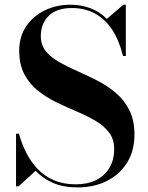

<svg xmlns="http://www.w3.org/2000/svg" viewBox="-20 -780 628 814"><path d="M308.5 14.5Q248.5 14.5 204.8 -4.5Q161 -23.5 131 -56L59 10H48V-213H60.5Q72 -170.5 91.5 -132Q111 -93.5 140 -63.2Q169 -33 209 -15.8Q249 1.5 301.5 1.5Q351.5 1.5 387.8 -16.8Q424 -35 444 -68.5Q464 -102 464 -148Q464 -190 442 -218.8Q420 -247.5 384.2 -268.2Q348.5 -289 305.5 -307.2Q262.5 -325.5 219.5 -346.2Q176.5 -367 140.8 -395.5Q105 -424 83.2 -465.2Q61.5 -506.5 61.5 -566Q61.5 -625.5 91.5 -669.2Q121.5 -713 170.8 -736.5Q220 -760 277.5 -760Q324.5 -760 363.8 -745Q403 -730 433 -700L503 -760H513.5V-542.5H501.5Q485.5 -608.5 455.5 -654Q425.5 -699.5 382.5 -722.8Q339.5 -746 285 -746Q220.5 -746 186.8 -713Q153 -680 153 -627Q153 -589 174.5 -562.8Q196 -536.5 231.5 -516.5Q267 -496.5 309.2 -478Q351.5 -459.5 394 -437.5Q436.5 -415.5 471.8 -385.5Q507 -355.5 528.5 -312.8Q550 -270 550 -209Q550 -141 519 -90.8Q488 -40.5 433.5 -13Q379 14.5 308.5 14.5Z"/></svg>

Font: Bodoni Moda 18pt SemiBold
Style: Regular
Weight: 600
Designer: Owen Earl
Foundry: indestructible type
Version: Version 2.005